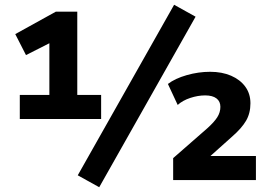

<svg xmlns="http://www.w3.org/2000/svg" viewBox="-20 -755 1133 805"><path d="M63 -256V-357H187V-593L233 -597L89 -524L44 -612L214 -706H304V-357H404V-256ZM396 30 306 -20 710 -735 800 -685ZM706 0V-92L849 -217Q878 -243 891 -263.5Q904 -284 904 -307Q904 -330 887.5 -342.5Q871 -355 840 -355Q810 -355 778 -344.5Q746 -334 725 -315L684 -403Q714 -426 763 -440Q812 -454 861 -454Q911 -454 949 -437.5Q987 -421 1008.5 -391.5Q1030 -362 1030 -322Q1030 -280 1011.5 -248.5Q993 -217 954 -183L859 -98V-101H1053V0Z"/></svg>

Font: Nunito Sans 9pt ExtraBold
Style: Regular
Weight: 800
Version: Version 3.101;gftools[0.9.27]